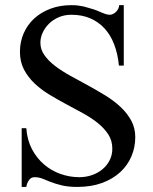

<svg xmlns="http://www.w3.org/2000/svg" viewBox="-20 -716 600 752"><path d="M445.8 -459Q441.4 -504.9 427.2 -542Q413.1 -579.1 389.4 -604.7Q365.7 -630.4 333.3 -644.3Q300.8 -658.2 259.8 -658.2Q231.9 -658.2 209.2 -648.2Q186.5 -638.2 170.9 -622.3Q155.3 -606.4 146.7 -587.2Q138.2 -567.9 138.2 -548.8Q138.2 -522 154.1 -499.8Q169.9 -477.5 196 -457.5Q222.2 -437.5 255.6 -419.2Q289.1 -400.9 324 -381.8Q358.9 -362.8 392.3 -342.3Q425.8 -321.8 451.9 -297.4Q478 -272.9 493.9 -243.9Q509.8 -214.8 509.8 -179.2Q509.8 -138.7 494.6 -103.3Q479.5 -67.9 450.4 -41.3Q421.4 -14.6 379.2 0.7Q336.9 16.1 283.2 16.1Q248 16.1 223.1 10.3Q198.2 4.4 176.8 -3.9Q161.1 -10.3 146.7 -16.1Q132.3 -22 115.2 -22Q101.6 -22 93.5 -10.5Q85.4 1 83 16.1H64.9V-213.9H83Q86.4 -167.5 105.2 -131.8Q124 -96.2 152.6 -71.8Q181.2 -47.4 217 -34.7Q252.9 -22 291 -22Q315.9 -22 339.1 -29.8Q362.3 -37.6 380.1 -52Q397.9 -66.4 408.9 -87.2Q419.9 -107.9 419.9 -133.8Q419.9 -165 404.3 -189.2Q388.7 -213.4 363.3 -233.9Q337.9 -254.4 305.4 -272.2Q272.9 -290 239 -308.1Q205.1 -326.2 172.6 -345.9Q140.1 -365.7 114.7 -389.9Q89.4 -414.1 73.7 -444.1Q58.1 -474.1 58.1 -513.2Q58.1 -552.2 72.8 -585.7Q87.4 -619.1 114 -643.6Q140.6 -668 177.7 -681.9Q214.8 -695.8 259.8 -695.8Q274.9 -695.8 286.1 -694.3Q297.4 -692.9 307.1 -690.7Q316.9 -688.5 325.9 -685.5Q335 -682.6 345.2 -679.7Q354 -677.2 362.3 -673.6Q370.6 -669.9 378.7 -666.5Q386.7 -663.1 394.8 -660.6Q402.8 -658.2 410.2 -658.2Q417.5 -658.2 424.1 -661.9Q430.7 -665.5 435.8 -671.1Q440.9 -676.8 443.8 -683.3Q446.8 -689.9 446.8 -695.8H464.8V-459Z"/></svg>

Font: Tunjung putih
Style: Regular
Weight: 400
Designer: R.S. Wihananto
Foundry: R.S. Wihananto
Version: Version 2.0.1